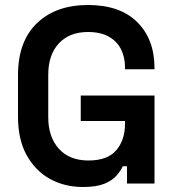

<svg xmlns="http://www.w3.org/2000/svg" viewBox="-20 -734 701 768"><path d="M312 14Q238 14 179.5 -18.5Q121 -51 86.5 -113.5Q52 -176 52 -267V-433Q52 -569 128 -641.5Q204 -714 332 -714Q460 -714 529 -645.5Q598 -577 598 -461V-457H480V-465Q480 -505 464 -537Q448 -569 415 -587.5Q382 -606 332 -606Q258 -606 215.5 -560.5Q173 -515 173 -435V-265Q173 -186 215.5 -139Q258 -92 334 -92Q410 -92 445 -133Q480 -174 480 -238V-250H303V-352H598V0H488V-69H471Q463 -51 446 -31.5Q429 -12 397.5 1Q366 14 312 14Z"/></svg>

Font: Space Grotesk SemiBold
Style: Regular
Weight: 600
Designer: Florian Karsten
Foundry: Florian Karsten
Version: Version 2.000